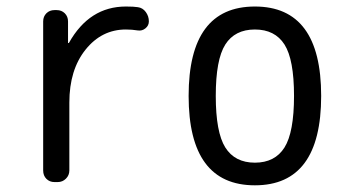

<svg xmlns="http://www.w3.org/2000/svg" viewBox="-20 -550 1040 580"><path d="M144.5 0Q129.9 0 120.1 -9.8Q110.4 -19.5 110.4 -35.2V-485.4Q110.4 -500 120.1 -509.8Q129.9 -519.5 144.5 -519.5H151.4Q166 -519.5 175.8 -509.8Q185.5 -500 185.5 -485.4V-420.9Q185.5 -419.9 187 -419.9Q188.5 -419.9 188.5 -420.9Q250 -530.3 360.4 -530.3Q384.8 -530.3 396.5 -528.3Q411.1 -526.4 420.4 -513.7Q429.7 -501 429.7 -485.4Q429.7 -472.7 419.4 -464.4Q409.2 -456.1 396.5 -458Q378.9 -460.9 360.4 -460.9Q287.1 -460.9 238.3 -399.9Q189.5 -338.9 189.5 -240.2V-35.2Q189.5 -20.5 179.2 -10.3Q168.9 0 154.3 0Z M839.4 -415.5Q810.5 -460.9 750 -460.9Q689.5 -460.9 660.6 -415.5Q631.8 -370.1 631.8 -260.3Q631.8 -150.4 660.6 -104.5Q689.5 -58.6 750 -58.6Q810.5 -58.6 839.4 -104.5Q868.2 -150.4 868.2 -260.3Q868.2 -370.1 839.4 -415.5ZM950.2 -260.3Q950.2 9.8 750 9.8Q549.8 9.8 549.8 -260.3Q549.8 -530.3 750 -530.3Q950.2 -530.3 950.2 -260.3Z"/></svg>

Font: Rounded-L Mgen+ 2m regular
Style: Regular
Weight: 400
Designer: [Source Han Sans]
Ryoko NISHIZUKA  (kana & ideographs); Paul D. Hunt (Latin, Greek & Cyrillic); Wenlong ZHANG  (bopomofo
Version: Version 1.059.20150602